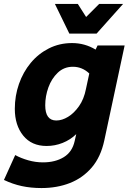

<svg xmlns="http://www.w3.org/2000/svg" viewBox="-50 -755 659 972"><path d="M-30 156 27 30Q56 46 93 56.5Q130 67 167 67Q230 67 273 40.5Q316 14 328 -41L336 -76Q306 -47 267 -31.5Q228 -16 186 -16Q110 -16 67.5 -68.5Q25 -121 25 -204Q25 -270 46 -330Q67 -390 105.5 -436.5Q144 -483 197.5 -510Q251 -537 315 -537Q379 -537 434 -504L444 -525H581L478 -44Q460 40 414.5 93Q369 146 304 171.5Q239 197 160 197Q106 197 60 187Q14 177 -30 156ZM179 -222Q179 -145 235 -145Q264 -145 294.5 -163.5Q325 -182 350 -217.5Q375 -253 385 -304L402 -383Q366 -417 319 -417Q274 -417 242.5 -387Q211 -357 195 -312.5Q179 -268 179 -222ZM228 -735H344L386 -669L452 -735H573L439 -585H301Z"/></svg>

Font: Radio Canada
Style: Bold Italic
Weight: 700
Italic angle: -12°
Designer: Charles Daoud, Etienne Aubert Bonn, Alexandre Saumier Demers, Jacques Le Bailly
Foundry: Radio-Canada
Version: Version 2.104; ttfautohint (v1.8.4.7-5d5b);gftools[0.9.28.de